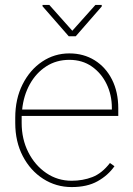

<svg xmlns="http://www.w3.org/2000/svg" viewBox="-20 -757 544 787"><path d="M273.9 9.8Q210 9.8 157.2 -23.9Q104.5 -57.6 73.5 -116.9Q42.5 -176.3 42.5 -252.9V-274.4Q42.5 -351.6 72.5 -411.1Q102.5 -470.7 152.8 -504.4Q203.1 -538.1 264.2 -538.1Q322.8 -538.1 368.2 -509.8Q413.6 -481.4 439.2 -430.7Q464.8 -379.9 464.8 -312.5V-281.7H68.8Q68.8 -278.3 68.8 -274.4V-252.9Q68.8 -187 95.9 -133.3Q123 -79.6 169.4 -47.9Q215.8 -16.1 273.9 -16.1Q319.3 -16.1 358.6 -31.2Q397.9 -46.4 430.7 -88.9L449.2 -75.7Q422.9 -38.1 380.1 -14.2Q337.4 9.8 273.9 9.8ZM264.2 -511.7Q210.9 -511.7 169.4 -484.9Q127.9 -458 102.3 -411.9Q76.7 -365.7 70.8 -308.1H438.5V-314.5Q438.5 -367.7 417 -412.4Q395.5 -457 356.4 -484.4Q317.4 -511.7 264.2 -511.7ZM182.1 -736.8 276.4 -630.9 371.1 -736.8H397V-730.5L290.5 -608.4H261.7L154.3 -731.4V-736.8Z"/></svg>

Font: Vazirmatn UI Thin
Style: Regular
Weight: 100
Designer: Saber Rastikerdar
Foundry: Saber Rastikerdar
Version: Version 33.003